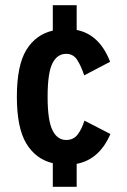

<svg xmlns="http://www.w3.org/2000/svg" viewBox="-20 -720 490 740"><path d="M183.5 0V-91Q118 -106.5 81.5 -166.8Q45 -227 45 -347Q45 -468 81.5 -527.5Q118 -587 183.5 -602V-700H275.5V-604.5Q318 -596.5 350.5 -566.5Q383 -536.5 404.5 -482L304.5 -429.5Q293.5 -463.5 278.2 -488Q263 -512.5 235 -512.5Q200.5 -512.5 182 -475.8Q163.5 -439 163.5 -347Q163.5 -256.5 182 -218.5Q200.5 -180.5 235 -180.5Q263.5 -180.5 279.5 -201.8Q295.5 -223 305.5 -255L405.5 -203.5Q363 -105 275.5 -88.5V0Z"/></svg>

Font: Trispace Condensed Medium
Style: Regular
Weight: 500
Width: 3
Designer: Tyler Finck
Foundry: Etcetera Type Company
Version: Version 1.210; ttfautohint (v1.8.3)